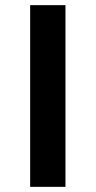

<svg xmlns="http://www.w3.org/2000/svg" viewBox="-20 -725 371 745"><path d="M97 0V-705H234V0Z"/></svg>

Font: Nunito Sans 7pt
Style: Bold
Weight: 700
Designer: Vernon Adams
Foundry: Vernon Adams
Version: Version 3.101;gftools[0.9.27]